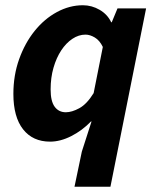

<svg xmlns="http://www.w3.org/2000/svg" viewBox="-20 -528 592 732"><path d="M329 -65H327Q293 -30 251.5 -9Q210 12 171 12Q105 12 68 -35Q31 -82 31 -170Q31 -241 53 -302.5Q75 -364 112 -410Q149 -456 197 -482Q245 -508 296 -508Q330 -508 360 -490.5Q390 -473 404 -443H406L428 -496H537L401 184H264L292 50ZM231 -100Q254 -100 282.5 -115.5Q311 -131 337 -173L372 -349Q360 -374 341.5 -385Q323 -396 306 -396Q280 -396 256 -380Q232 -364 213.5 -336Q195 -308 184 -270Q173 -232 173 -187Q173 -142 188.5 -121Q204 -100 231 -100Z"/></svg>

Font: mr_Source Sans Pro
Style: Bold Italic
Weight: 700
Italic angle: -11°
Designer: Paul D. Hunt
Foundry: Adobe Systems Incorporated
Version: Version 1.036;July 10, 2024;FontCreator 11.5.0.2430 64-bit